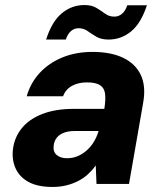

<svg xmlns="http://www.w3.org/2000/svg" viewBox="-20 -730 643 762"><path d="M189 12Q130 12 94 -7.5Q58 -27 42.5 -60.5Q27 -94 31 -134Q36 -183 65.5 -220Q95 -257 147.5 -277.5Q200 -298 274 -298H394Q400 -335 397 -358Q394 -381 377 -392Q360 -403 325 -403Q291 -403 266 -389.5Q241 -376 230 -348H86Q101 -401 137.5 -440.5Q174 -480 227.5 -502Q281 -524 347 -524Q420 -524 469 -500.5Q518 -477 539 -432Q560 -387 548 -321L492 0H363L360 -73Q346 -54 328.5 -38Q311 -22 289 -11Q267 0 242 6Q217 12 189 12ZM246 -102Q268 -102 287.5 -110Q307 -118 323.5 -132.5Q340 -147 352 -166.5Q364 -186 371 -209V-210H276Q251 -210 233 -203Q215 -196 205 -183Q195 -170 193 -152Q190 -127 205.5 -114.5Q221 -102 246 -102ZM163 -573Q186 -645 225.5 -677.5Q265 -710 315 -710Q344 -710 363 -698.5Q382 -687 397.5 -675.5Q413 -664 434 -664Q451 -664 464.5 -675.5Q478 -687 485 -709H563Q540 -638 500.5 -605.5Q461 -573 411 -573Q382 -573 363 -584Q344 -595 328 -606.5Q312 -618 292 -618Q275 -618 262 -607Q249 -596 241 -573Z"/></svg>

Font: DM Sans 12pt Black
Style: Italic
Weight: 900
Italic angle: -10°
Version: Version 4.004;gftools[0.9.30]